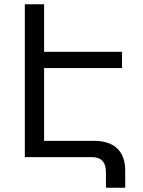

<svg xmlns="http://www.w3.org/2000/svg" viewBox="-20 -734 669 897"><path d="M164 -492H550V-416H164ZM409 0H96V-714H186V-76H419Q490 -76 527.5 -40.5Q565 -5 565 64V143H475V72Q475 35 458.5 17.5Q442 0 409 0Z"/></svg>

Font: Noto Sans Armenian
Style: Regular
Weight: 400
Designer: Monotype Design Team
Foundry: Monotype Imaging Inc.
Version: Version 2.007